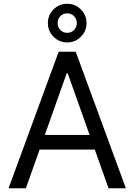

<svg xmlns="http://www.w3.org/2000/svg" viewBox="-20 -1003 716 1023"><path d="M338.1 -777Q295.5 -777 265.3 -807.2Q235.1 -837.4 235.1 -880Q235.1 -922.6 265.3 -952.8Q295.5 -983 338.1 -983Q380.7 -983 410.9 -952.8Q441.1 -922.6 441.1 -880Q441.1 -837.4 410.9 -807.2Q380.7 -777 338.1 -777ZM338.1 -828.1Q360.1 -828.1 374.6 -843.2Q389.2 -858.3 389.2 -880Q389.2 -901.6 374.6 -916.7Q360.1 -931.8 338.1 -931.8Q316.1 -931.8 301.5 -916.7Q286.9 -901.6 286.9 -880Q286.9 -858.3 301.5 -843.2Q316.1 -828.1 338.1 -828.1ZM650.6 0H558.2L485.1 -206H191.1L117.9 0H25.6L292.6 -727.3H383.5ZM457.4 -284.1 340.9 -612.2H335.2L218.8 -284.1Z"/></svg>

Font: Linik Sans
Style: Regular
Weight: 400
Designer: Rasmus Andersson (font), Marc Monis (original base), Kil Hyung-jin (Pretendard portions), Cristiano Sobral (main changes
Foundry: rsms
Version: Version 3.018;May 31, 2022;FontCreator 14.0.0.2814 64-bit; t